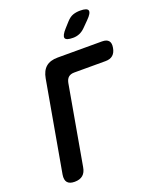

<svg xmlns="http://www.w3.org/2000/svg" viewBox="-172 -1049 943 1159"><g transform="rotate(-20 300.0 -470.0)"><path d="M103.5 10Q71 10 57.3 -6.3Q43.6 -22.5 49 -56L151.7 -636Q160.1 -684 187.3 -707Q214.5 -730 262.5 -730H547.6Q577.4 -730 589.7 -715.3Q602.1 -700.6 596.7 -670.8Q591.6 -641 574.3 -625.9Q557.1 -610.9 527 -610.9H326.2Q302.7 -610.9 289.1 -599.5Q275.5 -588.1 270.8 -563.9L181 -56Q175.6 -22.5 156.3 -6.3Q137 10 103.5 10ZM391.6 -810Q346.6 -810 341.5 -826.9Q336.5 -843.8 369.3 -880L400.2 -914.2Q419.9 -935.6 440.5 -942.8Q461.2 -950 486.6 -950Q531.9 -950 536.8 -932.6Q541.6 -915.2 506.8 -880.8L470.1 -843.8Q452.5 -826.2 433.2 -818.1Q413.9 -810 391.6 -810Z"/></g></svg>

Font: Maple Mono
Style: Italic
Weight: 400
Italic angle: -10°
Monospace: yes
Designer: subframe7536
Version: Version 7.300